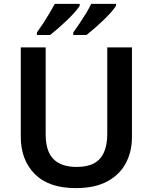

<svg xmlns="http://www.w3.org/2000/svg" viewBox="-20 -958 787 988"><path d="M659 -252Q659 -178 627.5 -118.5Q596 -59 532 -24.5Q468 10 370 10Q231 10 159 -62.5Q87 -135 87 -254V-714H215V-267Q215 -180 255 -139.5Q295 -99 374 -99Q430 -99 464.5 -118Q499 -137 515.5 -175.5Q532 -214 532 -268V-714H659ZM577 -928Q569 -915 551.5 -895Q534 -875 511 -853Q488 -831 465.5 -811.5Q443 -792 425 -778H357V-791Q371 -810 388.5 -836Q406 -862 422.5 -889Q439 -916 449 -938H577ZM390 -928Q382 -915 364.5 -895Q347 -875 324 -853Q301 -831 278.5 -811.5Q256 -792 238 -778H170V-791Q184 -810 201 -836Q218 -862 234 -889Q250 -916 262 -938H390Z"/></svg>

Font: Noto Sans Thai SemiBold
Style: Regular
Weight: 600
Version: Version 2.001